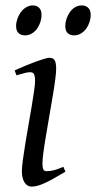

<svg xmlns="http://www.w3.org/2000/svg" viewBox="-20 -671 356 711"><path d="M222.2 -35.2Q199.2 -21.5 180.9 -11.2Q162.6 -1 147.5 6.1Q132.3 13.2 120.1 16.6Q107.9 20 97.2 20Q80.6 20 70.8 4.6Q61 -10.7 61 -37.1Q61 -51.8 64.7 -78.9Q68.4 -106 73.7 -138.9Q79.1 -171.9 85.4 -207.8Q91.8 -243.7 97.2 -276.1Q102.5 -308.6 106.2 -333.7Q109.9 -358.9 109.9 -371.1Q109.9 -382.3 108.4 -388.9Q106.9 -395.5 104.5 -398.7Q102.1 -401.9 98.1 -402.8Q94.2 -403.8 89.8 -403.8Q85.9 -403.8 77.9 -402.1Q69.8 -400.4 61.5 -397.9Q52.2 -395.5 41 -392.1L34.2 -410.2Q54.7 -419.4 75 -428Q95.2 -436.5 112.8 -442.9Q130.4 -449.2 143.6 -453.1Q156.7 -457 163.1 -457Q176.8 -457 182.4 -447.8Q188 -438.5 188 -416Q188 -401.9 184.3 -374.3Q180.7 -346.7 174.8 -312.5Q168.9 -278.3 162.6 -241Q156.2 -203.6 150.4 -169.4Q144.5 -135.3 140.9 -107.7Q137.2 -80.1 137.2 -65.9Q137.2 -50.8 140.4 -43.9Q143.6 -37.1 151.9 -37.1Q167 -37.1 180.9 -41Q194.8 -44.9 214.8 -53.2ZM133.8 -616.2Q133.8 -602.5 129.4 -589.1Q125 -575.7 117.2 -564.7Q109.4 -553.7 97.9 -546.9Q86.4 -540 72.8 -540Q57.1 -540 48.3 -548.8Q39.6 -557.6 39.6 -574.2Q39.6 -587.4 44.2 -600.8Q48.8 -614.3 56.9 -625.5Q64.9 -636.7 76.4 -643.8Q87.9 -650.9 101.6 -650.9Q116.7 -650.9 125.2 -641.8Q133.8 -632.8 133.8 -616.2ZM315.9 -616.2Q315.9 -602.5 311.5 -589.1Q307.1 -575.7 299.1 -564.7Q291 -553.7 279.5 -546.9Q268.1 -540 253.9 -540Q238.8 -540 230.2 -548.8Q221.7 -557.6 221.7 -574.2Q221.7 -587.4 226.1 -600.8Q230.5 -614.3 238.3 -625.5Q246.1 -636.7 257.3 -643.8Q268.6 -650.9 282.7 -650.9Q297.9 -650.9 306.9 -641.8Q315.9 -632.8 315.9 -616.2Z"/></svg>

Font: Gentium Plus Eur
Style: Italic
Weight: 400
Italic angle: -8°
Designer: J. Victor Gaultney, Annie Olsen, Iska Routamaa, Becca Hirsbrunner
Foundry: SIL International
Version: Version 5.000